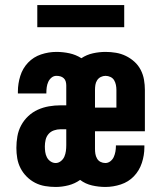

<svg xmlns="http://www.w3.org/2000/svg" viewBox="-20 -734 640 762"><path d="M201 8Q180 8 159 4.5Q138 1 119.5 -8.5Q101 -18 86 -33Q71 -48 61.5 -66.5Q52 -85 48.5 -105.5Q45 -126 45 -147Q45 -170 49 -193Q53 -216 64 -236.5Q75 -257 92 -273Q109 -289 130 -298.5Q151 -308 174 -312Q197 -316 220 -316H243V-395Q243 -402 241 -410Q239 -418 233 -423.5Q227 -429 219.5 -431Q212 -433 204 -433Q193 -433 184.5 -426Q176 -419 171.5 -409Q167 -399 165.5 -388Q164 -377 164 -366V-363H51V-371Q51 -402 60.5 -432.5Q70 -463 91.5 -485.5Q113 -508 143 -518Q173 -528 204 -528Q230 -528 255.5 -522.5Q281 -517 303 -503Q324 -517 349 -522.5Q374 -528 399 -528Q420 -528 440.5 -524.5Q461 -521 479.5 -512Q498 -503 513.5 -489Q529 -475 538.5 -456.5Q548 -438 551.5 -417.5Q555 -397 555 -377V-213H357V-143Q357 -133 358.5 -123.5Q360 -114 365 -105Q370 -96 379 -91.5Q388 -87 398 -87Q409 -87 418 -94Q427 -101 431.5 -111Q436 -121 438 -132Q440 -143 440 -154V-157H553V-149Q553 -118 543 -87.5Q533 -57 511.5 -34.5Q490 -12 459.5 -2Q429 8 398 8Q372 8 345.5 2Q319 -4 298 -20Q277 -5 251.5 1.5Q226 8 201 8ZM357 -307H442V-377Q442 -387 440 -397Q438 -407 433 -415.5Q428 -424 418.5 -428.5Q409 -433 399 -433Q389 -433 380 -428.5Q371 -424 365.5 -415.5Q360 -407 358.5 -397Q357 -387 357 -377ZM201 -87Q212 -87 221.5 -94.5Q231 -102 235.5 -112.5Q240 -123 241.5 -134.5Q243 -146 243 -158V-221H220Q207 -221 194 -216.5Q181 -212 172.5 -202Q164 -192 161 -179Q158 -166 158 -153Q158 -142 159.5 -131Q161 -120 166 -110Q171 -100 180.5 -93.5Q190 -87 201 -87ZM128 -626V-714H473V-626Z"/></svg>

Font: Iosevka HT Extrabold Extended
Style: Regular
Weight: 800
Width: 7
Monospace: yes
Designer: Belleve Invis
Foundry: Belleve Invis
Version: Version 32.3.0; ttfautohint (v1.8.4)